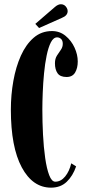

<svg xmlns="http://www.w3.org/2000/svg" viewBox="-20 -854 405 884"><path d="M215 10Q130.5 10 80.2 -83.5Q30 -177 30 -349Q30 -417 41.5 -481.5Q53 -546 76.2 -597.8Q99.5 -649.5 135 -680.2Q170.5 -711 219.5 -711Q255 -711 281.8 -689Q308.5 -667 323.2 -634.8Q338 -602.5 338 -571Q338 -540.5 325.8 -520Q313.5 -499.5 286.5 -499.5Q257 -499.5 245 -516.8Q233 -534 233 -562.5Q233 -583.5 242 -597.8Q251 -612 260 -624.5Q269 -637 269 -652.5Q269 -667.5 261 -674.8Q253 -682 243 -682Q226 -682 214.2 -659Q202.5 -636 194.8 -598.5Q187 -561 182.8 -516.5Q178.5 -472 176.8 -428.2Q175 -384.5 175 -350Q175 -293 178 -234.5Q181 -176 188 -126.8Q195 -77.5 206.5 -47.5Q218 -17.5 234.5 -17.5Q260.5 -17.5 280 -41.5Q299.5 -65.5 308 -102L330.5 -88Q315.5 -44 287.2 -17Q259 10 215 10ZM160 -725 142.5 -744 233 -822Q247.5 -834.5 260.5 -834.5Q278 -834.5 287.5 -817.5Q291.5 -810.5 291.5 -803Q291.5 -782 264.5 -771.5Z"/></svg>

Font: Imbue 50pt ExtraBold
Style: Regular
Weight: 800
Designer: Tyler Finck
Foundry: Etcetera Type Company
Version: Version 1.102; ttfautohint (v1.8.3)